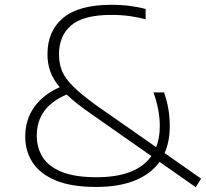

<svg xmlns="http://www.w3.org/2000/svg" viewBox="-20 -769 857 799"><path d="M380 9Q277 9 211.8 -18.2Q146.5 -45.5 115.8 -92.8Q85 -140 85 -200Q85 -270 121.8 -322.5Q158.5 -375 228.5 -406Q200.5 -439.5 189 -472.2Q177.5 -505 177.5 -543Q177.5 -640 242.8 -694.5Q308 -749 443.5 -749Q486 -749 522 -744.2Q558 -739.5 586 -731.5V-688.5Q556 -697 520.5 -702Q485 -707 443.5 -707Q327 -707 276.2 -663.5Q225.5 -620 225.5 -542.5Q225.5 -505 238 -474Q250.5 -443 285 -408.8Q319.5 -374.5 385 -327.5L630 -156.5Q645 -195 645 -244.5Q645 -278.5 638 -314.8Q631 -351 618.5 -384.5H662.5Q686.5 -318.5 686.5 -244Q686.5 -180.5 665 -132L817 -25.5L794.5 10L644 -95.5Q607.5 -44.5 541 -17.8Q474.5 9 380 9ZM133 -204.5Q133 -155 157 -115.8Q181 -76.5 236 -54Q291 -31.5 382.5 -31.5Q547.5 -31.5 610 -119.5L363 -292.5Q296 -338.5 257.5 -375.5Q193 -348 163 -305.2Q133 -262.5 133 -204.5Z"/></svg>

Font: Encode Sans Expanded Expanded ExtraLight
Style: Regular
Weight: 200
Width: 7
Designer: Multiple Designers
Foundry: Impallari Type
Version: Version 3.000; ttfautohint (v1.8.3) -l 8 -r 50 -G 200 -x 14 